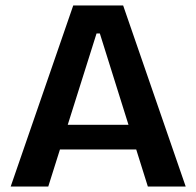

<svg xmlns="http://www.w3.org/2000/svg" viewBox="-20 -680 716 700"><path d="M19 0 247 -660H429L657 0H519L344 -558H332L156 0ZM140 -135V-225H553V-135Z"/></svg>

Font: Bricolage Grotesque 28pt SemiBold
Style: Regular
Weight: 600
Version: Version 1.001;gftools[0.9.33.dev8+g029e19f]